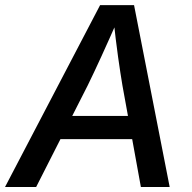

<svg xmlns="http://www.w3.org/2000/svg" viewBox="-43 -748 766 768"><path d="M-22.9 0 357.4 -727.5H493.2L635.7 0H520.5L446.8 -405.8Q439 -451.7 429.4 -519.5Q419.9 -587.4 409.7 -681.2H433.6Q393.6 -590.3 362.8 -522.9Q332 -455.6 307.6 -405.8L101.6 0ZM150.4 -191.4 165.5 -284.2H541.5L526.4 -191.4Z"/></svg>

Font: Inter 17pt Medium
Style: Italic
Weight: 500
Italic angle: -9.3988°
Version: Version 4.001;git-66647c0bb